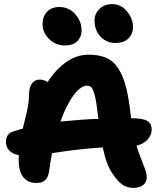

<svg xmlns="http://www.w3.org/2000/svg" viewBox="-20 -955 807 934"><path d="M540 -746.1Q497.6 -746.1 468.8 -777.1Q439.9 -808.1 439.9 -855Q439.9 -889.2 464.6 -912.1Q489.3 -935.1 523.9 -935.1Q568.8 -935.1 597.9 -899.7Q627 -864.3 627 -823.2Q627 -791 605.5 -768.6Q584 -746.1 540 -746.1ZM294.9 -733.9Q251 -733.9 219 -765.1Q187 -796.4 187 -836.9Q187 -875 209 -897.9Q231 -920.9 268.1 -920.9Q316.4 -920.9 346.7 -885.3Q377 -849.6 377 -808.1Q377 -776.4 356.7 -755.1Q336.4 -733.9 294.9 -733.9ZM628.9 -41Q598.6 -41 575 -57.1Q551.3 -73.2 525.9 -112.8Q496.6 -155.3 480 -237.8Q373 -231.9 232.9 -210Q224.1 -162.6 219.2 -124Q215.3 -93.8 200.4 -79.3Q185.5 -64.9 157.2 -64.9Q115.7 -64.9 93.3 -93.3Q70.8 -121.6 70.8 -178.2Q70.8 -182.1 71.3 -189.5Q71.8 -196.8 71.8 -200.2Q40.5 -206.1 24.7 -223.1Q8.8 -240.2 8.8 -265.1Q8.8 -304.7 45.9 -315.9Q68.4 -323.7 90.8 -329.1Q94.2 -344.2 100.8 -370.8Q107.4 -397.5 111.1 -413.1Q114.7 -428.7 117.9 -450.7Q121.1 -472.7 121.1 -492.2Q121.1 -528.3 134.8 -548.1Q148.4 -567.9 173.8 -567.9Q192.4 -567.9 211.9 -556.2Q252 -618.7 303.2 -653.8Q354.5 -689 410.2 -689Q462.9 -689 498.3 -673.1Q533.7 -657.2 557.1 -619.4Q580.6 -581.5 593.8 -528.6Q606.9 -475.6 616.2 -392.1Q616.2 -390.1 616.7 -386Q617.2 -381.8 617.2 -379.9Q673.8 -379.9 695.8 -367.2Q717.8 -354.5 717.8 -324.2Q717.8 -297.9 698.2 -276.4Q678.7 -254.9 644 -246.1Q653.3 -215.8 666.7 -182.1Q680.2 -148.4 687 -128.4Q693.8 -108.4 693.8 -92.8Q693.8 -68.8 676.3 -54.9Q658.7 -41 628.9 -41ZM402.8 -538.1Q372.6 -538.1 337.9 -491.5Q303.2 -444.8 273.9 -363.8Q381.8 -374.5 459 -377Q456.5 -394 456.1 -397Q449.2 -458.5 441.4 -489.5Q433.6 -520.5 425.3 -529.3Q417 -538.1 402.8 -538.1Z"/></svg>

Font: Shantell Sans Irregular Bouncy
Style: Bold
Weight: 700
Designer: Stephen Nixon, Anya Danilova, Shantell Martin
Foundry: Arrow Type
Version: Version 1.006;[9816181b4]